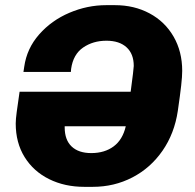

<svg xmlns="http://www.w3.org/2000/svg" viewBox="-20 -715 755 745"><path d="M687 -440Q687 -419 683 -383Q679 -347 670 -285Q657 -197 610.5 -130Q564 -63 493.5 -26.5Q423 10 340 10H307Q231 10 170.5 -20Q110 -50 75.5 -105.5Q41 -161 41 -236Q41 -252 45 -281.5Q49 -311 56 -359H487Q499 -449 499 -459Q499 -506 471 -531.5Q443 -557 393 -557Q341 -557 302.5 -530.5Q264 -504 256 -448L255 -436H71L74 -456Q84 -527 132 -581.5Q180 -636 249.5 -665.5Q319 -695 392 -695H426Q501 -695 560.5 -663Q620 -631 653.5 -573Q687 -515 687 -440ZM468 -225H231V-221Q231 -172 258 -146.5Q285 -121 334 -121Q386 -121 421 -147Q456 -173 468 -225Z"/></svg>

Font: Chivo ExtraBold Italic
Style: Regular
Weight: 800
Italic angle: -8.05°
Designer: Hector Gatti
Foundry: Omnibus-Type
Version: Version 1.007